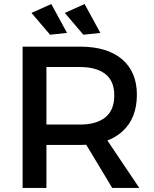

<svg xmlns="http://www.w3.org/2000/svg" viewBox="-20 -931 763 951"><path d="M376 -700Q511 -700 584.5 -637.5Q658 -575 658 -462Q658 -344 584.5 -278.5Q511 -213 376 -213H210V0H92V-700ZM376 -314Q457 -314 501.5 -349.5Q546 -385 546 -459Q546 -530 501.5 -564.5Q457 -599 376 -599H210V-314ZM380 -259H496L670 0H536ZM399 -911 477 -768 393 -759 301 -867ZM234 -911 312 -768 228 -759 136 -867Z"/></svg>

Font: Alexandria
Style: Regular
Weight: 400
Designer: Mohamed Gaber
Foundry: Kief Type Foundry
Version: Version 5.100